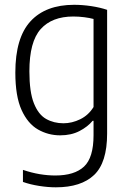

<svg xmlns="http://www.w3.org/2000/svg" viewBox="-20 -570 551 820"><path d="M218.5 230Q185 230 147 224Q109 218 78 207V155.5Q115 168 149.5 173.8Q184 179.5 216 179.5Q298 179.5 338.8 141.5Q379.5 103.5 379.5 7.5V-54H375.5Q354.5 -28.5 319.2 -10.2Q284 8 237 8Q186 8 142.2 -17Q98.5 -42 72 -100.5Q45.5 -159 45.5 -260Q45.5 -408.5 110.2 -479Q175 -549.5 296.5 -549.5Q332 -549.5 370 -543.8Q408 -538 437.5 -528V0.5Q437.5 124.5 382 177.2Q326.5 230 218.5 230ZM251 -43.5Q287.5 -43.5 322.8 -60.8Q358 -78 379.5 -113V-489Q363 -493.5 339.8 -496.5Q316.5 -499.5 293 -499.5Q202 -499.5 153.8 -445.8Q105.5 -392 105.5 -265.5Q105.5 -177 124.8 -128.8Q144 -80.5 177 -62Q210 -43.5 251 -43.5Z"/></svg>

Font: Encode Sans SmCnd Lt
Style: Regular
Weight: 300
Width: 4
Designer: Multiple Designers
Foundry: Impallari Type
Version: Version 3.002; ttfautohint (v1.8.3) -l 8 -r 50 -G 200 -x 14 